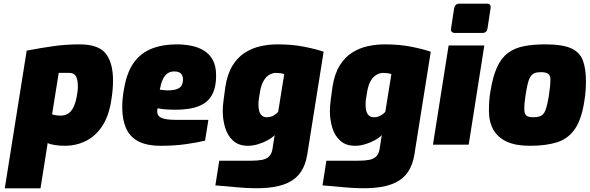

<svg xmlns="http://www.w3.org/2000/svg" viewBox="-20 -786 3203 1043"><path d="M6 237 125 -511Q204 -526 271.5 -535.5Q339 -545 412 -545Q515 -545 554.5 -495Q594 -445 594 -348Q594 -323 591.5 -295.5Q589 -268 584 -238Q570 -151 533 -97.5Q496 -44 444 -19Q392 6 333 6Q305 6 278.5 2Q252 -2 239 -9L200 237ZM309 -158Q332 -158 349.5 -168.5Q367 -179 379.5 -204.5Q392 -230 399 -274Q401 -285 402 -294.5Q403 -304 403 -313Q403 -354 392.5 -372Q382 -390 356 -390H299L263 -165Q267 -163 274 -161.5Q281 -160 290 -159Q299 -158 309 -158Z M854 6Q776 6 730 -19Q684 -44 664 -91Q644 -138 644 -203Q644 -229 646.5 -253Q649 -277 653 -299Q668 -391 706 -444.5Q744 -498 803.5 -521.5Q863 -545 940 -545Q978 -545 1016 -538Q1054 -531 1085 -513Q1116 -495 1135 -462Q1154 -429 1154 -376Q1154 -318 1137 -281Q1120 -244 1089.5 -224.5Q1059 -205 1019 -197.5Q979 -190 933 -190Q903 -190 878 -192Q853 -194 836 -198Q835 -194 834.5 -188.5Q834 -183 834 -178Q834 -156 857.5 -145.5Q881 -135 933 -135H1112L1094 -22Q1049 -11 987 -2.5Q925 6 854 6ZM887 -295Q924 -295 942.5 -302.5Q961 -310 967.5 -323.5Q974 -337 974 -355Q974 -375 962.5 -386.5Q951 -398 927 -398Q905 -398 889.5 -387Q874 -376 864 -354Q854 -332 848 -299Q858 -298 868 -296.5Q878 -295 887 -295Z M1275 232 1150 221 1171 87H1345Q1379 87 1403 82.5Q1427 78 1441.5 64Q1456 50 1460 24L1472 -52Q1459 -38 1434.5 -24.5Q1410 -11 1381.5 -2.5Q1353 6 1327 6Q1277 6 1246.5 -21.5Q1216 -49 1203 -92.5Q1190 -136 1190 -183Q1190 -209 1195 -246Q1200 -283 1204 -313Q1215 -384 1243 -429.5Q1271 -475 1310.5 -500Q1350 -525 1395.5 -535Q1441 -545 1488 -545Q1568 -545 1633 -532Q1698 -519 1738 -505L1649 54Q1640 109 1615 147Q1590 185 1545 206.5Q1500 228 1433.5 234Q1367 240 1275 232ZM1429 -149Q1449 -149 1465 -158Q1481 -167 1491 -178L1524 -383Q1514 -387 1502 -388.5Q1490 -390 1479 -390Q1462 -390 1444.5 -380.5Q1427 -371 1413.5 -349.5Q1400 -328 1393 -291Q1388 -260 1386 -247Q1384 -234 1384 -217Q1384 -183 1395.5 -166Q1407 -149 1429 -149Z M1857 232 1732 221 1753 87H1927Q1961 87 1985 82.5Q2009 78 2023.5 64Q2038 50 2042 24L2054 -52Q2041 -38 2016.5 -24.5Q1992 -11 1963.5 -2.5Q1935 6 1909 6Q1859 6 1828.5 -21.5Q1798 -49 1785 -92.5Q1772 -136 1772 -183Q1772 -209 1777 -246Q1782 -283 1786 -313Q1797 -384 1825 -429.5Q1853 -475 1892.5 -500Q1932 -525 1977.5 -535Q2023 -545 2070 -545Q2150 -545 2215 -532Q2280 -519 2320 -505L2231 54Q2222 109 2197 147Q2172 185 2127 206.5Q2082 228 2015.5 234Q1949 240 1857 232ZM2011 -149Q2031 -149 2047 -158Q2063 -167 2073 -178L2106 -383Q2096 -387 2084 -388.5Q2072 -390 2061 -390Q2044 -390 2026.5 -380.5Q2009 -371 1995.5 -349.5Q1982 -328 1975 -291Q1970 -260 1968 -247Q1966 -234 1966 -217Q1966 -183 1977.5 -166Q1989 -149 2011 -149Z M2450 -607Q2440 -607 2434 -613.5Q2428 -620 2430 -630L2447 -741Q2452 -766 2475 -766H2627Q2638 -766 2642.5 -759Q2647 -752 2645 -741L2628 -630Q2623 -607 2602 -607ZM2332 0 2417 -539H2611L2526 0Z M2857 6Q2782 6 2733 -16.5Q2684 -39 2660 -81.5Q2636 -124 2636 -185Q2636 -216 2638 -241Q2640 -266 2644 -289Q2657 -370 2680 -420.5Q2703 -471 2739 -498Q2775 -525 2825.5 -535Q2876 -545 2943 -545Q3035 -545 3082.5 -523.5Q3130 -502 3146.5 -457.5Q3163 -413 3163 -344Q3163 -320 3161 -292Q3159 -264 3154 -235Q3139 -137 3102.5 -84.5Q3066 -32 3006 -13Q2946 6 2857 6ZM2877 -149Q2898 -149 2912 -154Q2926 -159 2934.5 -171Q2943 -183 2949 -205.5Q2955 -228 2961 -262Q2965 -290 2967.5 -312Q2970 -334 2970 -353Q2970 -377 2957.5 -385.5Q2945 -394 2918 -394Q2897 -394 2883.5 -388.5Q2870 -383 2861 -368.5Q2852 -354 2846 -328Q2840 -302 2834 -262Q2831 -242 2829.5 -225.5Q2828 -209 2828 -194Q2828 -177 2833 -167Q2838 -157 2848.5 -153Q2859 -149 2877 -149Z"/></svg>

Font: Exo Thin Black
Style: Italic
Weight: 900
Italic angle: -9°
Version: Version 2.000